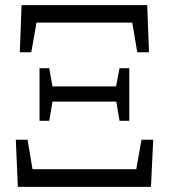

<svg xmlns="http://www.w3.org/2000/svg" viewBox="-20 -732 661 752"><path d="M49.8 0 42 -184.6H87.9L107.4 -69.3H513.7L534.2 -184.6H580.1L571.3 0ZM134.8 -258.8V-464.8H172.9L185.5 -393.6H434.6L448.2 -464.8H486.3V-258.8H448.2L435.5 -334H185.5L172.9 -258.8ZM57.6 -527.3 64.5 -711.9H556.6L563.5 -527.3H517.6L498 -643.6H123L102.5 -527.3Z"/></svg>

Font: Bpmf GenYo Min R
Style: R
Weight: 400
Foundry: But Ko
Version: Version 1.320